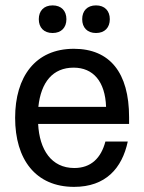

<svg xmlns="http://www.w3.org/2000/svg" viewBox="-20 -698 548 730"><path d="M180 -572.5C213.3 -572.5 232.5 -593.3 232.5 -625C232.5 -656.7 213.3 -677.5 180 -677.5C146.7 -677.5 127.5 -656.7 127.5 -625C127.5 -593.3 146.7 -572.5 180 -572.5ZM345 -572.5C378.3 -572.5 397.5 -593.3 397.5 -625C397.5 -656.7 378.3 -677.5 345 -677.5C311.7 -677.5 292.5 -656.7 292.5 -625C292.5 -593.3 311.7 -572.5 345 -572.5ZM261.7 12.5C381.7 12.5 444.2 -58.3 465.8 -160H380.8C364.2 -96.7 325.8 -59.2 262.5 -59.2C175 -59.2 130 -129.2 125 -226.7H470.8V-252.5C470.8 -421.7 397.5 -512.5 260.8 -512.5C114.2 -512.5 37.5 -405.8 37.5 -250C37.5 -92.5 115 12.5 261.7 12.5ZM125.8 -291.7C135.8 -385.8 180.8 -440.8 260 -440.8C334.2 -440.8 380 -388.3 383.3 -291.7Z"/></svg>

Font: Familjen Grotesk
Style: Regular
Weight: 400
Designer: Anders Wikstroem, Jonas Baeckman, Matilda Gysing, Kristian Moeller
Foundry: Familjen STHLM AB
Version: Version 2.000